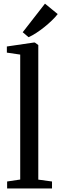

<svg xmlns="http://www.w3.org/2000/svg" viewBox="-20 -1058 344 1078"><path d="M93.5 -50V-751.5L18.5 -762.5V-797L168.5 -819H176L195 -805V-49.5L272 -39V0H20V-39ZM140 -849.5 107.5 -877 232.5 -1037.5 304 -979Q291 -962 271.2 -943Q251.5 -924 228.8 -905.8Q206 -887.5 183.2 -872.8Q160.5 -858 141 -849.5Z"/></svg>

Font: Merriweather 60pt
Style: Regular
Weight: 400
Version: Version 2.100